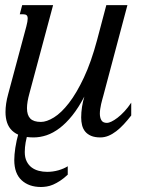

<svg xmlns="http://www.w3.org/2000/svg" viewBox="-20 -539 617 768"><path d="M192.4 -518.6 97.7 -165.5Q87.9 -130.4 87.9 -106.4Q87.9 -78.6 101.1 -64.9Q114.3 -51.3 143.6 -51.3Q166.5 -51.3 195.8 -69.3Q225.1 -87.4 255.6 -126.7Q286.1 -166 315.4 -228.3Q344.7 -290.5 368.2 -378.4L405.3 -518.6H489.7L393.6 -157.2Q391.6 -150.4 389.2 -141.4Q386.7 -132.3 384.5 -122.8Q382.3 -113.3 380.9 -103.3Q379.4 -93.3 379.4 -84.5Q379.4 -68.8 385.5 -58.1Q391.6 -47.4 408.2 -47.4Q414.6 -47.4 425.5 -52.5Q436.5 -57.6 450 -67.9Q463.4 -78.1 477.5 -93.3Q491.7 -108.4 504.9 -128.4V-77.1Q490.2 -58.1 475.3 -42Q460.4 -25.9 445.1 -14.2Q429.7 -2.4 413.8 4.2Q397.9 10.7 381.3 10.7Q359.4 10.7 344.5 4.4Q329.6 -2 320.8 -12.7Q312 -23.4 308.3 -38.1Q304.7 -52.7 304.7 -68.8Q304.7 -89.8 308.1 -111.6Q311.5 -133.3 317.4 -152.8Q293.9 -107.9 269 -76.9Q244.1 -45.9 218.3 -26.4Q192.4 -6.8 166.3 2Q140.1 10.7 114.3 10.7Q84.5 10.7 63.2 3.7Q42 -3.4 28.3 -16.6Q14.6 -29.8 8.3 -48.6Q2 -67.4 2 -90.8Q2 -124 12.7 -162.6L85.4 -433.6Q87.9 -443.8 89.4 -451.4Q90.8 -459 90.8 -464.4Q90.8 -474.6 86.2 -478.3Q81.5 -481.9 72.8 -481.9H59.1L68.8 -518.6ZM55.2 -10.7H93.3Q85.9 11.2 82.5 31Q79.1 50.8 79.1 69.3Q79.1 91.3 86.7 106.4Q94.2 121.6 106.7 130.9Q119.1 140.1 135.3 144.3Q151.4 148.4 168.5 148.4Q191.9 148.4 213.9 142.1Q235.8 135.7 251 126V159.7Q234.9 174.8 220.2 184.3Q205.6 193.8 192.4 199.5Q179.2 205.1 167 207Q154.8 209 144 209Q95.7 209 66.4 181.9Q37.1 154.8 37.1 101.1Q37.1 80.1 41.3 52.2Q45.4 24.4 55.2 -10.7Z"/></svg>

Font: Arian AMU Serif
Style: Italic
Weight: 400
Italic angle: -15°
Designer: Ruben Hakobyan (Tarumian)
Foundry: Ruben Hakobyan (Tarumian)
Version: Version 1.002